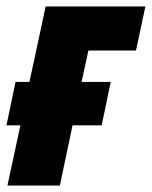

<svg xmlns="http://www.w3.org/2000/svg" viewBox="-36 -573 469 593"><path d="M-13 0H149L188 -186H278L306 -320H216L237 -417H384L413 -553H105L55 -320H12L-16 -186H27Z"/></svg>

Font: Noto Sans UI Condensed Black
Style: Italic
Weight: 900
Width: 3
Italic angle: -192°
Designer: Monotype Design Team
Foundry: Monotype Imaging Inc.
Version: Version 1.901